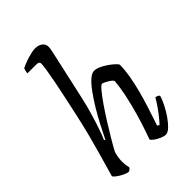

<svg xmlns="http://www.w3.org/2000/svg" viewBox="-233 -900 1000 1000"><g transform="rotate(-45 267.0 -400.0)"><path d="M110 0Q102 0 89.5 -5Q77 -10 64 -17.5Q51 -25 41.5 -33Q32 -41 30 -46Q34 -61 42 -88Q50 -115 59.5 -149Q69 -183 79 -218.5Q89 -254 97 -286Q110 -336 122 -391Q134 -446 145.5 -499Q157 -552 166 -598Q175 -644 180 -676Q185 -708 185 -719Q185 -729 179.5 -732.5Q174 -736 163 -736H98Q98 -743 100.5 -753Q103 -763 105 -767Q124 -776 145 -783.5Q166 -791 185.5 -795.5Q205 -800 218 -800Q241 -800 257.5 -788.5Q274 -777 274 -754Q274 -748 271 -732.5Q268 -717 262 -690L208 -447Q196 -393 181.5 -344.5Q167 -296 154.5 -260.5Q142 -225 134 -208L140 -204Q157 -238 177.5 -278Q198 -318 221.5 -357Q245 -396 268.5 -428.5Q292 -461 313.5 -480.5Q335 -500 353 -500Q368 -500 387 -491.5Q406 -483 424 -470.5Q442 -458 455 -446Q468 -434 470 -428Q470 -391 462 -345Q454 -299 441.5 -252.5Q429 -206 416 -166Q403 -126 394 -99Q385 -72 383 -66L394 -59Q404 -69 420.5 -89.5Q437 -110 453.5 -133.5Q470 -157 480 -176Q489 -176 495.5 -172.5Q502 -169 504 -164Q498 -143 484 -115Q470 -87 452 -61Q434 -35 415.5 -17.5Q397 0 382 0Q370 0 352.5 -7.5Q335 -15 321 -25Q307 -35 304 -43Q308 -54 320.5 -90Q333 -126 348 -177Q363 -228 375 -283Q387 -338 391 -387Q385 -397 373 -404.5Q361 -412 350 -417.5Q339 -423 334 -423Q327 -423 308.5 -401Q290 -379 266 -344.5Q242 -310 216.5 -269.5Q191 -229 168.5 -191Q146 -153 131 -125Q126 -108 123.5 -92.5Q121 -77 121 -61Q121 -51 122.5 -39Q124 -27 127 -14Q125 -11 121.5 -7.5Q118 -4 110 0Z"/></g></svg>

Font: Texturina 12pt Light
Style: Italic
Weight: 300
Italic angle: -11°
Designer: Guillermo Torres Carreño
Foundry: Omnibus-Type
Version: Version 1.002